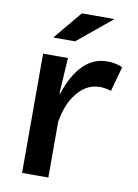

<svg xmlns="http://www.w3.org/2000/svg" viewBox="-90 -851 671 935"><g transform="rotate(10 245.0 -383.0)"><path d="M237.8 -791H398.9L229 -650.9H121.1ZM197.8 -388.2H201.7Q266.6 -582 401.4 -582Q440.4 -582 476.6 -566.9L442.9 -443.8Q415.5 -453.1 386.7 -453.1Q312 -453.1 262.2 -377.9Q229 -328.6 215.8 -251V24.9H85.9V-564.9H209Z"/></g></svg>

Font: BIZ UDPGothic
Style: Bold
Weight: 700
Designer: TypeBank Co., Ltd.
Foundry: Morisawa Inc.
Version: Version 1.051